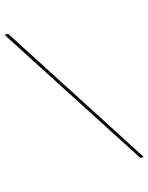

<svg xmlns="http://www.w3.org/2000/svg" viewBox="-171 -780 828 1073"><g transform="rotate(-20 243.5 -244.0)"><path d="M492 209H473L-5 -697H15Z"/></g></svg>

Font: Hanken Grotesk Thin
Style: Italic
Weight: 250
Italic angle: -8°
Designer: Alfredo Marco Pradil
Foundry: Hanken Design Co.
Version: Version 3.013